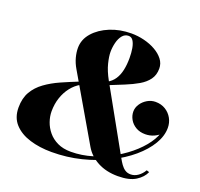

<svg xmlns="http://www.w3.org/2000/svg" viewBox="-132 -907 1111 1065"><g transform="rotate(20 424.0 -375.0)"><path d="M667 10Q598.5 10 547.5 -17.2Q496.5 -44.5 469.5 -91L249 -469.5Q232 -498.5 224.2 -527.8Q216.5 -557 216.5 -583Q216.5 -633 251.5 -673Q286.5 -713 344 -736.5Q401.5 -760 469 -760Q507 -760 544.5 -750.8Q582 -741.5 612.5 -724.2Q643 -707 661.5 -683Q680 -659 680 -629Q680 -591 660.5 -564.2Q641 -537.5 607.5 -518Q574 -498.5 531 -481Q488 -463.5 441 -444.5L433.5 -462.5Q460 -477 475.5 -500.5Q491 -524 498 -556Q505 -588 505 -628Q505 -659 500.5 -684.8Q496 -710.5 486 -726.2Q476 -742 459 -742Q436.5 -742 422 -724Q407.5 -706 400.8 -678.8Q394 -651.5 394 -623.5Q394 -597.5 403.8 -558Q413.5 -518.5 440.5 -469.5L652 -90.5Q661.5 -73 672.5 -57.5Q683.5 -42 697.5 -32.8Q711.5 -23.5 730.5 -23.5Q753.5 -23.5 773.8 -37.8Q794 -52 807.5 -75.5L823.5 -70.5Q809.5 -37.5 772 -13.8Q734.5 10 667 10ZM276 10Q204.5 10 146.5 -8Q88.5 -26 54.2 -63.5Q20 -101 20 -160Q20 -215 42.2 -253.2Q64.5 -291.5 102.8 -319.2Q141 -347 190 -368.8Q239 -390.5 293 -412L300.5 -395.5Q270 -378.5 247.2 -349.5Q224.5 -320.5 212 -283.2Q199.5 -246 199.5 -202.5Q199.5 -173 210 -142.5Q220.5 -112 242 -86Q263.5 -60 296.8 -44Q330 -28 376 -28Q440 -28 503.5 -47.5Q567 -67 623.5 -99.8Q680 -132.5 723.5 -172.8Q767 -213 792 -255.5Q817 -298 817 -336H836Q836 -316.5 820.8 -299.2Q805.5 -282 781.5 -271.2Q757.5 -260.5 730.5 -260.5Q698 -260.5 674.5 -274.5Q651 -288.5 638.5 -310.5Q626 -332.5 626 -357Q626 -380 639.8 -401Q653.5 -422 676.2 -435.5Q699 -449 724.5 -449Q758 -449 783.2 -433.5Q808.5 -418 822.8 -392.2Q837 -366.5 837 -336Q837 -288.5 808 -239.8Q779 -191 726.5 -146.2Q674 -101.5 603.5 -66.5Q533 -31.5 449.8 -10.8Q366.5 10 276 10Z"/></g></svg>

Font: Bodoni Moda ExtraBold
Style: Italic
Weight: 800
Italic angle: -13°
Version: Version 2.005